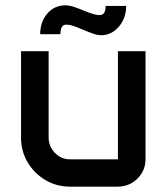

<svg xmlns="http://www.w3.org/2000/svg" viewBox="-20 -697 622 717"><path d="M129.9 -569.3Q130.4 -616.2 157 -646.7Q183.6 -677.2 224.6 -677.2Q235.8 -677.2 249.8 -673.3Q263.7 -669.4 288.6 -659.2Q315.4 -648.4 328.4 -644.5Q341.3 -640.6 352.5 -640.6Q374.5 -640.6 374.5 -674.8H451.2Q451.2 -629.4 423.8 -597.4Q396.5 -565.4 357.4 -565.4Q346.2 -565.4 332.3 -569.8Q318.4 -574.2 292.5 -585Q265.1 -596.7 252 -600.8Q238.8 -605 227.5 -605Q205.6 -605 205.6 -569.3ZM58.6 -505.9H161.6V-184.1Q161.6 -149.9 185.1 -126Q208.5 -102.1 241.2 -102.1H420.4V-505.9H523.4V-102.5Q523.4 -60.1 493.2 -30Q462.9 0 419.4 0H241.2Q190.9 0 149.4 -24.7Q107.9 -49.3 83.3 -90.8Q58.6 -132.3 58.6 -182.6Z"/></svg>

Font: Anta
Style: Regular
Weight: 400
Designer: Sergej Lebedev
Foundry: Sergej Lebedev
Version: Version 1.000; ttfautohint (v1.8.4.7-5d5b)